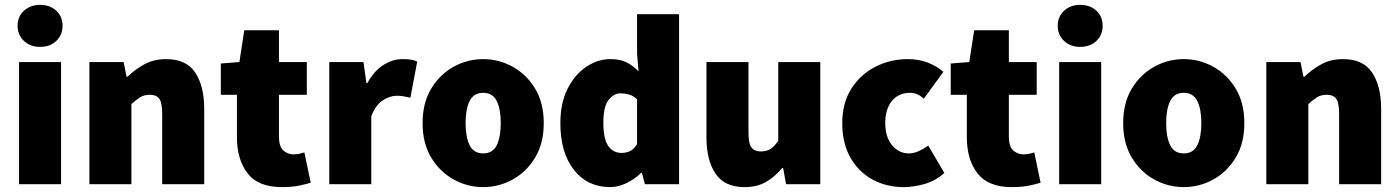

<svg xmlns="http://www.w3.org/2000/svg" viewBox="-20 -754 5728 786"><path d="M58 0V-500H230V0ZM144 -562Q104 -562 78 -586.5Q52 -611 52 -648Q52 -686 78 -710Q104 -734 144 -734Q185 -734 210.5 -710Q236 -686 236 -648Q236 -611 210.5 -586.5Q185 -562 144 -562Z M346 0V-500H486L498 -440H502Q532 -469 570.5 -490.5Q609 -512 660 -512Q743 -512 779.5 -456.5Q816 -401 816 -308V0H644V-286Q644 -334 632 -350Q620 -366 594 -366Q570 -366 554 -356Q538 -346 518 -328V0Z M1134 12Q1037 12 993.5 -44.5Q950 -101 950 -192V-366H884V-494L960 -500L980 -630H1122V-500H1236V-366H1122V-195Q1122 -154 1140 -138Q1158 -122 1182 -122Q1194 -122 1205.5 -124.5Q1217 -127 1226 -130L1252 -6Q1233 0 1204 6Q1175 12 1134 12Z M1328 0V-500H1468L1480 -414H1484Q1512 -465 1550.5 -488.5Q1589 -512 1626 -512Q1649 -512 1663.5 -509.5Q1678 -507 1688 -502L1660 -354Q1647 -357 1634 -359.5Q1621 -362 1604 -362Q1577 -362 1547.5 -343.5Q1518 -325 1500 -278V0Z M1958 12Q1894 12 1837.5 -19Q1781 -50 1745.5 -108.5Q1710 -167 1710 -250Q1710 -333 1745.5 -391.5Q1781 -450 1837.5 -481Q1894 -512 1958 -512Q2022 -512 2078.5 -481Q2135 -450 2170.5 -391.5Q2206 -333 2206 -250Q2206 -167 2170.5 -108.5Q2135 -50 2078.5 -19Q2022 12 1958 12ZM1958 -126Q1997 -126 2013.5 -159.5Q2030 -193 2030 -250Q2030 -307 2013.5 -340.5Q1997 -374 1958 -374Q1919 -374 1902.5 -340.5Q1886 -307 1886 -250Q1886 -193 1902.5 -159.5Q1919 -126 1958 -126Z M2478 12Q2385 12 2329.5 -58.5Q2274 -129 2274 -250Q2274 -332 2303.5 -390.5Q2333 -449 2380 -480.5Q2427 -512 2478 -512Q2519 -512 2545.5 -498.5Q2572 -485 2594 -462L2588 -534V-696H2760V0H2620L2608 -46H2604Q2579 -21 2545 -4.5Q2511 12 2478 12ZM2524 -128Q2544 -128 2559.5 -135.5Q2575 -143 2588 -164V-348Q2573 -362 2555 -367Q2537 -372 2520 -372Q2493 -372 2471.5 -345Q2450 -318 2450 -252Q2450 -185 2470 -156.5Q2490 -128 2524 -128Z M3028 12Q2946 12 2909 -43.5Q2872 -99 2872 -192V-500H3044V-214Q3044 -166 3056.5 -150Q3069 -134 3094 -134Q3118 -134 3134 -144Q3150 -154 3166 -178V-500H3338V0H3198L3186 -66H3182Q3152 -30 3115.5 -9Q3079 12 3028 12Z M3680 12Q3609 12 3552 -19Q3495 -50 3461.5 -108.5Q3428 -167 3428 -250Q3428 -333 3465.5 -391.5Q3503 -450 3564 -481Q3625 -512 3696 -512Q3741 -512 3777.5 -498Q3814 -484 3842 -460L3762 -350Q3746 -364 3733 -369Q3720 -374 3706 -374Q3658 -374 3631 -340.5Q3604 -307 3604 -250Q3604 -193 3632 -159.5Q3660 -126 3700 -126Q3721 -126 3741.5 -135.5Q3762 -145 3780 -158L3846 -46Q3809 -13 3764 -0.5Q3719 12 3680 12Z M4122 12Q4025 12 3981.5 -44.5Q3938 -101 3938 -192V-366H3872V-494L3948 -500L3968 -630H4110V-500H4224V-366H4110V-195Q4110 -154 4128 -138Q4146 -122 4170 -122Q4182 -122 4193.5 -124.5Q4205 -127 4214 -130L4240 -6Q4221 0 4192 6Q4163 12 4122 12Z M4316 0V-500H4488V0ZM4402 -562Q4362 -562 4336 -586.5Q4310 -611 4310 -648Q4310 -686 4336 -710Q4362 -734 4402 -734Q4443 -734 4468.5 -710Q4494 -686 4494 -648Q4494 -611 4468.5 -586.5Q4443 -562 4402 -562Z M4826 12Q4762 12 4705.5 -19Q4649 -50 4613.5 -108.5Q4578 -167 4578 -250Q4578 -333 4613.5 -391.5Q4649 -450 4705.5 -481Q4762 -512 4826 -512Q4890 -512 4946.5 -481Q5003 -450 5038.5 -391.5Q5074 -333 5074 -250Q5074 -167 5038.5 -108.5Q5003 -50 4946.5 -19Q4890 12 4826 12ZM4826 -126Q4865 -126 4881.5 -159.5Q4898 -193 4898 -250Q4898 -307 4881.5 -340.5Q4865 -374 4826 -374Q4787 -374 4770.5 -340.5Q4754 -307 4754 -250Q4754 -193 4770.5 -159.5Q4787 -126 4826 -126Z M5164 0V-500H5304L5316 -440H5320Q5350 -469 5388.5 -490.5Q5427 -512 5478 -512Q5561 -512 5597.5 -456.5Q5634 -401 5634 -308V0H5462V-286Q5462 -334 5450 -350Q5438 -366 5412 -366Q5388 -366 5372 -356Q5356 -346 5336 -328V0Z"/></svg>

Font: Assistant ExtraBold
Style: Regular
Weight: 800
Designer: Hebrew By Ben Nathan, Latin by Paul Hunt
Version: Version 3.000